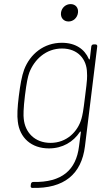

<svg xmlns="http://www.w3.org/2000/svg" viewBox="-20 -718 548 938"><path d="M315 -613C338 -613 358 -631 361 -656C364 -680 349 -698 325 -698C301 -698 281 -680 278 -656C275 -631 291 -613 315 -613ZM426 -491 419 -431C418 -427 415 -426 414 -430C393 -478 349 -509 282 -509C194 -509 127 -454 98 -378C86 -345 79 -304 72 -249C65 -193 63 -153 67 -124C76 -45 133 7 219 7C286 7 338 -25 370 -73C372 -77 375 -76 375 -72L366 -3C352 112 283 174 142 171C136 171 132 175 131 181L130 190C129 196 132 200 138 200C293 204 378 133 395 -3L455 -491C456 -497 452 -501 447 -501H437C431 -501 427 -497 426 -491ZM378 -138C360 -75 306 -20 227 -20C149 -20 102 -72 96 -138C94 -152 94 -187 102 -252C110 -316 116 -343 123 -363C148 -428 205 -481 283 -481C361 -481 404 -428 405 -363C406 -342 407 -334 396 -250C386 -166 383 -157 378 -138Z"/></svg>

Font: Barlow Thin
Style: Italic
Weight: 250
Italic angle: -7°
Designer: Jeremy Tribby
Foundry: Tribby Type
Version: Version 1.422;hotconv 1.0.109;makeotfexe 2.5.65596